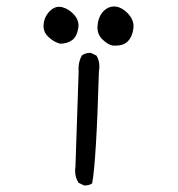

<svg xmlns="http://www.w3.org/2000/svg" viewBox="-20 -570 540 584"><path d="M218.8 -492.2Q218.8 -509.8 206.5 -523.9Q190.9 -542.5 168.9 -548.3Q164.1 -549.3 159.2 -549.3Q144.5 -549.3 131.8 -536.6Q115.2 -520 112.8 -497.1Q112.3 -494.1 112.3 -490.7Q112.3 -482.9 115.2 -474.9Q118.2 -466.8 126 -459Q142.6 -442.4 163.1 -437Q185.1 -437.5 199.7 -448.2Q213.9 -459 217.8 -482.9Q218.8 -487.3 218.8 -492.2ZM323.7 -431.2Q327.1 -431.2 332 -431.2Q336.9 -431.2 343.8 -432.1Q358.9 -434.6 368.2 -443.8Q382.8 -458.5 385.7 -483.4Q386.2 -486.8 386.2 -489.7Q386.2 -511.7 367.7 -530.3Q347.7 -550.3 326.7 -550.3Q309.1 -550.3 295.4 -536.6Q279.3 -520.5 276.9 -493.2Q276.4 -489.7 276.4 -486.8Q276.4 -464.8 291.5 -450.2Q309.1 -433.1 323.7 -431.2ZM238.3 -5.9Q251.5 -5.9 260.3 -12.2Q272.9 -78.6 280.8 -351.6Q282.2 -360.4 282.2 -368.2Q282.2 -386.7 273.4 -400.9L257.3 -408.7Q255.4 -409.2 253.9 -409.2Q239.7 -409.2 229 -401.4Q218.8 -383.3 218.8 -360.4Q218.8 -356.9 219.2 -352.5L209.5 -63.5Q208.5 -57.1 208.5 -50.3Q208.5 -30.3 218.8 -14.2L234.9 -6.3Q236.8 -5.9 238.3 -5.9Z"/></svg>

Font: NaikaiFont
Style: Light
Weight: 300
Version: Version 1.89